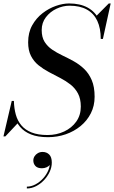

<svg xmlns="http://www.w3.org/2000/svg" viewBox="-45 -780 661 1112"><path d="M233 14.5Q174.5 14.5 134.8 -1.2Q95 -17 71 -45.5Q47 -74 35.8 -112.2Q24.5 -150.5 23 -195.5H35.5Q36.5 -152.5 46.5 -116.5Q56.5 -80.5 78.8 -54Q101 -27.5 138 -12.8Q175 2 230 2Q283 2 326.8 -18.5Q370.5 -39 396.8 -76Q423 -113 423 -162.5Q423 -208 406.5 -238.8Q390 -269.5 362.8 -290.8Q335.5 -312 303 -328.8Q270.5 -345.5 238 -362.8Q205.5 -380 178.2 -402Q151 -424 134.5 -456Q118 -488 118 -535Q118 -591.5 141.5 -633.5Q165 -675.5 201.8 -703.8Q238.5 -732 279.2 -746Q320 -760 355 -760Q419 -760 462.8 -736Q506.5 -712 528.8 -666Q551 -620 551 -554.5H538.5Q538.5 -616.5 518.5 -659.2Q498.5 -702 458.2 -724.5Q418 -747 358 -747Q319.5 -747 282.2 -729.5Q245 -712 220.8 -680.2Q196.5 -648.5 196.5 -606Q196.5 -564.5 213.2 -537.8Q230 -511 257.2 -492.5Q284.5 -474 317.2 -458.5Q350 -443 382.5 -425Q415 -407 442.2 -381Q469.5 -355 486.2 -316.2Q503 -277.5 503 -219.5Q503 -167 481.2 -124Q459.5 -81 421.8 -50Q384 -19 335.5 -2.2Q287 14.5 233 14.5ZM-25 10 23 -195.5H35.5L36 -146Q41 -123.5 46.8 -104.8Q52.5 -86 61 -70L-14 10ZM538.5 -554.5 542.5 -590Q539 -614.5 532.8 -637.8Q526.5 -661 512 -686.5L585 -760H596L551 -554.5ZM110.5 311.5V301Q135.5 301 160.5 287.8Q185.5 274.5 205.5 252.2Q225.5 230 236.2 203Q247 176 243.5 149H253.5Q253.5 162 245.8 172.5Q238 183 225 188.8Q212 194.5 198 194.5Q172 194.5 160 181.2Q148 168 148 149.5Q148 136.5 155 125.2Q162 114 174.2 107Q186.5 100 201.5 100Q225 100 240 115Q255 130 255 161.5Q255 188.5 242.8 215Q230.5 241.5 209.8 263.5Q189 285.5 163.2 298.5Q137.5 311.5 110.5 311.5Z"/></svg>

Font: Bodoni Moda 18pt
Style: Italic
Weight: 400
Italic angle: -13°
Designer: Owen Earl
Foundry: indestructible type
Version: Version 2.005